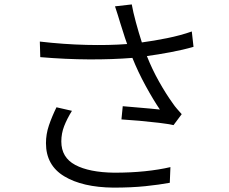

<svg xmlns="http://www.w3.org/2000/svg" viewBox="-20 -814 1040 873"><path d="M526.9 -709Q522 -724.6 515.9 -745.1Q509.8 -765.6 502.9 -785.2L579.1 -793.9Q585 -760.3 597.9 -712.6Q610.8 -665 625 -621.1Q679.7 -628.4 740.2 -640.6Q800.8 -652.8 852.1 -670.9L859.9 -601.1Q813 -587.4 755.6 -576.7Q698.2 -565.9 647.9 -559.1Q671.4 -499.5 703.1 -443.1Q734.9 -386.7 764.2 -346.2Q773.9 -331.5 784.7 -319.3Q795.4 -307.1 806.2 -294.9L769 -245.1Q745.6 -250.5 702.9 -255.6Q660.2 -260.7 613.5 -264.9Q566.9 -269 532.2 -271L538.1 -331.1Q566.4 -328.6 598.6 -325.9Q630.9 -323.2 659.7 -320.6Q688.5 -317.9 707 -315.9Q676.8 -360.4 642.1 -423.8Q607.4 -487.3 582 -550.8Q492.2 -543.5 385.7 -543.9Q279.3 -544.4 163.1 -554.2L161.1 -625Q270.5 -612.3 373.3 -609.9Q476.1 -607.4 558.1 -613.8Q547.4 -643.1 540.3 -667Q533.2 -690.9 526.9 -709ZM307.1 -310.1Q284.7 -273.9 271.7 -240.5Q258.8 -207 258.8 -170.9Q258.8 -97.7 322.3 -64Q385.7 -30.3 499 -28.8Q574.2 -28.8 638.4 -35.4Q702.6 -42 754.9 -54.2L752 17.1Q704.6 25.9 641.1 32.5Q577.6 39.1 495.1 39.1Q355 37.6 272 -12.5Q189 -62.5 189 -163.1Q189 -204.1 202.4 -243.7Q215.8 -283.2 236.8 -326.2Z"/></svg>

Font: Shanggu Mono N
Style: Regular
Weight: 350
Designer: GuiWonder
Version: Version 1.021